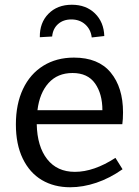

<svg xmlns="http://www.w3.org/2000/svg" viewBox="-20 -781 587 810"><path d="M467 -115 497 -67Q443 -29 386.5 -10Q330 9 276 9Q208 9 156.5 -21.5Q105 -52 76 -112Q47 -172 47 -256Q47 -342 77 -405.5Q107 -469 162.5 -503.5Q218 -538 292 -538Q395 -538 447 -475Q499 -412 499 -307Q499 -277 496 -257H135Q137 -163 179 -109.5Q221 -56 296 -56Q376 -56 467 -115ZM138 -316H412Q412 -385 381 -429Q350 -473 286 -473Q223 -473 185 -431Q147 -389 138 -316ZM420 -629 367 -623Q363 -657 339.5 -678Q316 -699 281 -699Q247 -699 225 -679.5Q203 -660 200 -627L148 -624Q147 -685 184.5 -723Q222 -761 283 -761Q343 -761 380.5 -724.5Q418 -688 420 -629Z"/></svg>

Font: Bitter Pro
Style: Regular
Weight: 400
Designer: Sol Matas, and Bitter project Authors
Foundry: Sol Matas
Version: Version 1.010